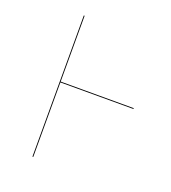

<svg xmlns="http://www.w3.org/2000/svg" viewBox="-126 -775 776 869"><g transform="rotate(20 262.0 -340.0)"><path d="M133 -359V0H129V-680H133V-363H485V-359Z"/></g></svg>

Font: FiraGO Four
Style: Regular
Weight: 100
Designer: bBox Type
Foundry: bBox Type GmbH
Version: Version 1.001